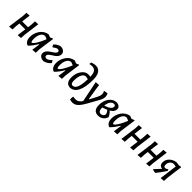

<svg xmlns="http://www.w3.org/2000/svg" viewBox="345 -2275 4038 4038"><g transform="rotate(45 2364.5 -256.0)"><path d="M183 -464 157 -267H331L342 -357L347 -458L439 -464L393 -111L386 -3L295 4L321 -194L232 -195L147 -194L137 -111L131 -3L38 4L87 -357L92 -458Z M737 -468H742L809 -444L868 -469L878 -463L829 -111L825 -3L729 4L755 -178H744Q679 -67 604 8H588Q501 -33 501 -153Q501 -261 563 -353.5Q625 -446 737 -468ZM588 -180Q588 -93 615 -93Q628 -93 652.5 -120Q677 -147 712.5 -209Q748 -271 780 -352L781 -356V-368L718 -392Q658 -392 623 -332Q588 -272 588 -180Z M1068 8Q1004 7 967.5 -21.5Q931 -50 931 -99Q931 -135 953 -166.5Q975 -198 1006.5 -220.5Q1038 -243 1069.5 -263Q1101 -283 1123 -304Q1145 -325 1145 -345Q1145 -364 1132.5 -375Q1120 -386 1098 -386Q1078 -386 1057.5 -375.5Q1037 -365 999 -337L984 -338L962 -387Q1021 -451 1101 -470Q1161 -470 1197.5 -440Q1234 -410 1234 -362Q1234 -327 1212 -295.5Q1190 -264 1158.5 -242.5Q1127 -221 1095.5 -201Q1064 -181 1042 -159.5Q1020 -138 1020 -116Q1020 -97 1033 -85Q1046 -73 1069 -73Q1112 -73 1178 -138L1192 -135L1217 -88Q1161 -16 1068 8Z M1514 -468H1519L1586 -444L1645 -469L1655 -463L1606 -111L1602 -3L1506 4L1532 -178H1521Q1456 -67 1381 8H1365Q1278 -33 1278 -153Q1278 -261 1340 -353.5Q1402 -446 1514 -468ZM1365 -180Q1365 -93 1392 -93Q1405 -93 1429.5 -120Q1454 -147 1489.5 -209Q1525 -271 1557 -352L1558 -356V-368L1495 -392Q1435 -392 1400 -332Q1365 -272 1365 -180Z M1847 8Q1720 -1 1720 -168Q1720 -290 1782.5 -377Q1845 -464 1932 -464Q1954 -464 1994 -457Q1993 -575 1944.5 -616.5Q1896 -658 1792 -633L1788 -638L1797 -684Q1932 -734 2007 -676Q2082 -618 2082 -461Q2082 -234 2022.5 -114Q1963 6 1847 8ZM1805 -157Q1805 -106 1818.5 -83.5Q1832 -61 1862 -61Q1923 -61 1955.5 -139Q1988 -217 1993 -384L1926 -397Q1870 -395 1837.5 -332.5Q1805 -270 1805 -157Z M2248 -465 2258 -383 2302 -108H2314L2399 -269Q2430 -328 2430 -378Q2430 -412 2409 -443L2413 -454L2497 -467Q2519 -419 2519 -386Q2519 -325 2478 -252L2344 -12Q2266 129 2197.5 171Q2129 213 2028 181L2032 99L2041 91Q2114 108 2160.5 90.5Q2207 73 2249 10L2154 -457Z M2685 7Q2540 7 2540 -165Q2540 -294 2604.5 -380Q2669 -466 2771 -470L2781 -469Q2878 -453 2878 -373Q2878 -298 2783 -242Q2837 -197 2864 -135V-125Q2847 -64 2799 -28.5Q2751 7 2685 7ZM2751 -407Q2703 -407 2670 -360Q2637 -313 2629 -235Q2795 -287 2795 -366Q2795 -407 2751 -407ZM2783 -130Q2783 -167 2737 -218Q2685 -195 2627 -178Q2628 -115 2645.5 -86.5Q2663 -58 2702 -58Q2733 -58 2758 -80Q2783 -102 2783 -130Z M3163 -468H3168L3235 -444L3294 -469L3304 -463L3255 -111L3251 -3L3155 4L3181 -178H3170Q3105 -67 3030 8H3014Q2927 -33 2927 -153Q2927 -261 2989 -353.5Q3051 -446 3163 -468ZM3014 -180Q3014 -93 3041 -93Q3054 -93 3078.5 -120Q3103 -147 3138.5 -209Q3174 -271 3206 -352L3207 -356V-368L3144 -392Q3084 -392 3049 -332Q3014 -272 3014 -180Z M3525 -464 3499 -267H3673L3684 -357L3689 -458L3781 -464L3735 -111L3728 -3L3637 4L3663 -194L3574 -195L3489 -194L3479 -111L3473 -3L3380 4L3429 -357L3434 -458Z M4003 -464 3977 -267H4151L4162 -357L4167 -458L4259 -464L4213 -111L4206 -3L4115 4L4141 -194L4052 -195L3967 -194L3957 -111L3951 -3L3858 4L3907 -357L3912 -458Z M4385 6Q4345 4 4306 -10L4304 -20Q4375 -92 4432 -158Q4390 -157 4365 -184.5Q4340 -212 4340 -261Q4340 -338 4396.5 -395.5Q4453 -453 4544 -468L4631 -458L4683 -467L4690 -462L4644 -111L4637 -3L4546 4L4598 -393L4537 -402Q4487 -402 4453.5 -364Q4420 -326 4420 -271Q4420 -220 4450 -213Q4480 -206 4526 -239L4535 -236L4543 -204Q4482 -112 4394 2Z"/></g></svg>

Font: Alegreya Sans SC Medium
Style: Italic
Weight: 500
Italic angle: -7°
Designer: Juan Pablo del Peral
Foundry: Huerta Tipografica
Version: Version 2.007